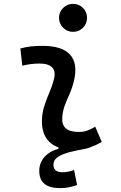

<svg xmlns="http://www.w3.org/2000/svg" viewBox="-20 -764 626 991"><path d="M290 207Q182.6 207 182.6 118.2Q182.6 76.2 210.2 45.7Q237.8 15.1 281.7 4.4V-20L414.1 -9.3L417.5 4.4Q380.4 11.2 343 20.3Q305.7 29.3 280.8 44.9Q255.9 60.5 255.9 86.9Q255.9 125 302.7 125Q316.9 125 332 122.1Q347.2 119.1 362.3 113.3L377.9 190.9Q356.9 198.7 334.7 202.9Q312.5 207 290 207ZM356.9 -599.6Q327.1 -599.6 305.9 -620.8Q284.7 -642.1 284.7 -671.9Q284.7 -702.1 305.9 -723.1Q327.1 -744.1 356.9 -744.1Q387.2 -744.1 408.2 -723.1Q429.2 -702.1 429.2 -671.9Q429.2 -642.1 408.2 -620.8Q387.2 -599.6 356.9 -599.6ZM471.7 -109.9 505.4 -31.2Q475.6 -14.2 442.4 -2.2Q409.2 9.8 366.2 9.8Q277.8 9.8 234.9 -31.7Q191.9 -73.2 196.8 -153.3Q199.2 -189.9 211.2 -224.6Q223.1 -259.3 237.1 -292Q251 -324.7 258.3 -355Q268.6 -395 249.8 -415.5Q231 -436 184.6 -436Q138.2 -436 95.2 -424.8L85 -513.7Q113.8 -522 142.6 -524.7Q171.4 -527.3 200.2 -527.3Q301.3 -527.3 342.3 -481.2Q383.3 -435.1 361.3 -345.2Q353 -310.5 339.6 -280.5Q326.2 -250.5 314.9 -221.2Q303.7 -191.9 301.3 -157.7Q295.9 -83 385.3 -83Q409.7 -83 428 -89.1Q446.3 -95.2 471.7 -109.9Z"/></svg>

Font: Cascadia Mono NF
Style: Italic
Weight: 400
Italic angle: -10°
Monospace: yes
Designer: Aaron Bell
Foundry: Saja Typeworks
Version: Version 2404.023